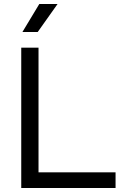

<svg xmlns="http://www.w3.org/2000/svg" viewBox="-20 -947 614 967"><path d="M87 0V-707H174V-79H562V0ZM93 -786 178 -927H270L170 -786Z"/></svg>

Font: Onest
Style: Regular
Weight: 400
Designer: Dmitri Voloshin, Andrey Kudryavtsev
Foundry: Dmitri Voloshin, Andrey Kudryavtsev
Version: Version 1.000;gftools[0.9.33]